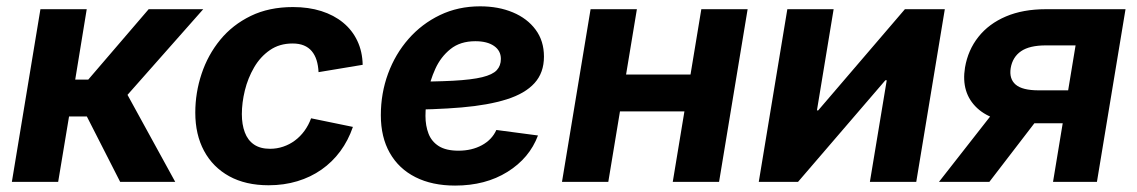

<svg xmlns="http://www.w3.org/2000/svg" viewBox="-20 -575 3596 607"><path d="M17.5 0 107.8 -545.9H254.2L217.8 -323.3H259L450 -545.9H622.5L383.1 -275.1L534 0H359.9L254.5 -206.9H198.3L163.9 0Z M829.1 10.7Q756.6 10.7 704.7 -17.8Q652.9 -46.4 625.1 -98Q597.4 -149.6 597.4 -218.8Q597.4 -281.9 617.3 -341.6Q637.1 -401.3 676.1 -449Q715.2 -496.7 772.9 -524.7Q830.6 -552.7 906.3 -552.7Q955.6 -552.7 995.7 -540Q1035.8 -527.3 1064.8 -503.4Q1093.8 -479.6 1109.7 -445.8Q1125.7 -412.1 1126.6 -370.1L987.1 -346.9Q986 -368.1 980.8 -384.8Q975.5 -401.5 965.6 -413.3Q955.7 -425.1 940.7 -431.3Q925.7 -437.5 904.9 -437.5Q863.5 -437.5 833.2 -416.5Q802.9 -395.6 783.3 -361.8Q763.6 -327.9 754.1 -289.1Q744.6 -250.2 744.6 -214.2Q744.6 -181.6 753.9 -156.7Q763.1 -131.8 782.9 -118.2Q802.7 -104.6 833.7 -104.6Q855.4 -104.6 875.4 -111.4Q895.4 -118.1 912.3 -130.7Q929.3 -143.3 942.4 -161.2Q955.5 -179.1 963.5 -201L1095.7 -173.8Q1080.9 -130.8 1055.8 -96.8Q1030.7 -62.8 996.4 -38.8Q962.2 -14.8 920 -2.1Q877.9 10.7 829.1 10.7Z M1418.8 11.7Q1346.2 11.7 1293.5 -14.9Q1240.7 -41.5 1212.4 -91.4Q1184 -141.2 1184 -210.9Q1184 -280 1206.8 -342.1Q1229.6 -404.1 1271.5 -451.9Q1313.5 -499.8 1371 -527.4Q1428.5 -555 1497.9 -555Q1555.7 -555 1601.3 -535.9Q1647 -516.8 1673.3 -481.2Q1699.7 -445.7 1699.7 -396Q1699.7 -345.1 1669.9 -312.3Q1640.2 -279.4 1582.1 -261Q1524 -242.6 1439 -235.3Q1354 -228 1243.4 -228L1258.6 -316.6Q1352.1 -316.6 1411.8 -319.7Q1471.5 -322.9 1504.5 -331Q1537.5 -339.1 1550.5 -353.2Q1563.5 -367.2 1563.5 -388.8Q1563.5 -414.7 1541.9 -429.7Q1520.3 -444.7 1482.8 -444.7Q1435 -444.7 1404.2 -419.9Q1373.4 -395.2 1356.3 -357.5Q1339.1 -319.8 1332.1 -279.7Q1325.1 -239.5 1325.1 -208.5Q1325.1 -177.4 1334.8 -152.4Q1344.4 -127.5 1367.3 -113Q1390.2 -98.6 1429.5 -98.6Q1471.4 -98.6 1503.4 -115.9Q1535.3 -133.2 1549.2 -164.1L1680.8 -146.7Q1654 -75.1 1584.4 -31.7Q1514.9 11.7 1418.8 11.7Z M2203.6 -339.3 2184.4 -222.9H1899L1918.2 -339.3ZM1993.5 -545.9 1903.1 0H1756.7L1847.1 -545.9ZM2343.6 -545.9 2253.3 0H2106.9L2197.2 -545.9Z M2876.7 0H2730.1L2783.4 -321.3H2779.1L2502.9 0H2378.8L2469.1 -545.9H2615.5L2562.7 -226H2566.7L2840.8 -545.9H2967Z M3447.9 0H3309.1L3380.4 -431.5H3286.4Q3234.8 -431.5 3208 -413.1Q3181.3 -394.7 3175.3 -359.9Q3169.9 -325.8 3190.9 -307.6Q3212 -289.4 3263.9 -289.4H3414.8L3397.5 -185.3H3230.6Q3120.6 -185.3 3069.2 -233.3Q3017.8 -281.3 3030.8 -361.4Q3040.3 -417 3073.3 -458.5Q3106.3 -500.1 3160.2 -523Q3214.2 -545.9 3286.4 -545.9H3538.3ZM3107.8 0H2948.5L3144.2 -250H3299.8Z"/></svg>

Font: Adwaita Sans
Style: Italic
Weight: 400
Italic angle: -9.39999°
Designer: Rasmus Andersson
Foundry: rsms
Version: Version 4.001;git-9221beed3